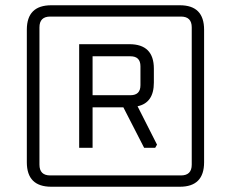

<svg xmlns="http://www.w3.org/2000/svg" viewBox="-20 -710 879 730"><path d="M82 -93V-597Q82 -690 175 -690H664Q756 -690 756 -597V-93Q756 0 664 0H175Q82 0 82 -93ZM130 -84Q130 -43 171 -43H668Q709 -43 709 -84V-606Q709 -647 668 -647H171Q130 -647 130 -606ZM281 -148V-542H472Q565 -542 565 -449V-396Q565 -319 503 -306L577 -160L570 -148H528L449 -302H332V-148ZM332 -348H476Q514 -348 514 -386V-458Q514 -496 476 -496H332Z"/></svg>

Font: Oxanium Light
Style: Regular
Weight: 300
Designer: Severin Meyer
Version: Version 1.000